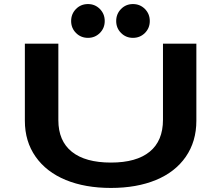

<svg xmlns="http://www.w3.org/2000/svg" viewBox="-20 -915 1090 946"><path d="M413.5 -728.5Q378.5 -728.5 354.5 -752.5Q330.5 -776.5 330.5 -811.5Q330.5 -846.5 354.5 -870.8Q378.5 -895 413.5 -895Q448 -895 472 -870.8Q496 -846.5 496 -811.5Q496 -776.5 472 -752.5Q448 -728.5 413.5 -728.5ZM635 -728.5Q600.5 -728.5 576.5 -752.5Q552.5 -776.5 552.5 -811.5Q552.5 -846.5 576.5 -870.8Q600.5 -895 635 -895Q670 -895 694 -870.8Q718 -846.5 718 -811.5Q718 -776.5 694 -752.5Q670 -728.5 635 -728.5ZM102.5 -320V-700H267.5V-323Q267.5 -220.5 334 -167.2Q400.5 -114 526.5 -114Q652 -114 717.5 -167.5Q783 -221 783 -325V-700H947.5V-320Q947.5 -218 895.5 -142.8Q843.5 -67.5 748.5 -28.2Q653.5 11 526.5 11Q399.5 11 304 -28.2Q208.5 -67.5 155.5 -142.8Q102.5 -218 102.5 -320Z"/></svg>

Font: League Mono Extended SemiBold
Style: Regular
Weight: 600
Width: 9
Designer: Tyler Finck
Foundry: The League of Moveable Type / Tyler Finck
Version: Version 2.210